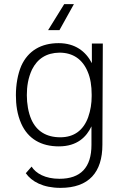

<svg xmlns="http://www.w3.org/2000/svg" viewBox="-20 -715 599 930"><path d="M338 -695H291L213 -569H268ZM425 -504V-409C395 -467 343 -506 264 -506C179 -506 116 -469 83 -396C66 -356 57 -305 57 -254C57 -208 63 -161 83 -116C116 -42 180 -6 265 -6C354 -6 399 -52 423 -103V-13C423 96 371 151 268 151C199 151 154 125 133 92L105 124C133 164 188 195 273 195C411 195 476 119 476 -14L478 -504ZM407 -147C384 -84 339 -50 272 -50C204 -50 157 -80 132 -136C117 -170 110 -213 110 -254C110 -296 116 -337 135 -378C161 -430 204 -459 268 -460C333 -460 380 -428 405 -367C418 -337 424 -299 424 -257V-249C424 -215 419 -181 407 -147Z"/></svg>

Font: Arthouse Owned Light
Style: Regular
Weight: 300
Designer: Jeremy Tribby
Foundry: Tribby Type
Version: Version 1.000;PS 001.000;hotconv 1.0.88;makeotf.lib2.5.64775